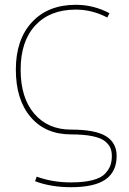

<svg xmlns="http://www.w3.org/2000/svg" viewBox="-20 -550 537 800"><path d="M296 -530Q370 -530 436 -495L427 -477Q364 -510 296 -510Q188 -510 127 -444Q66 -378 66 -260Q66 -142 123 -76Q180 -10 276 -10Q377 -10 421.5 17.5Q466 45 466 100Q466 165 420 197.5Q374 230 276 230Q192 230 126 205L133 186Q198 210 276 210Q330 210 366 200.5Q402 191 418 173.5Q434 156 440 139Q446 122 446 100Q446 81 440 66.5Q434 52 417.5 38.5Q401 25 365.5 17.5Q330 10 276 10Q169 10 107.5 -62.5Q46 -135 46 -260Q46 -385 113 -457.5Q180 -530 296 -530Z"/></svg>

Font: Mplus 1p Thin
Style: Regular
Weight: 250
Version: Version 1.061